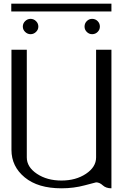

<svg xmlns="http://www.w3.org/2000/svg" viewBox="-20 -1019 706 1039"><path d="M583 -999V-957H41V-999ZM478.5 -917Q496.1 -917 508.3 -904.8Q520.5 -892.6 520.5 -875Q520.5 -858.4 508.3 -846.2Q496.1 -834 478.5 -834Q461.9 -834 449.7 -846.2Q437.5 -858.4 437.5 -875Q437.5 -892.6 449.7 -904.8Q461.9 -917 478.5 -917ZM187.5 -875Q187.5 -858.4 174.8 -846.2Q162.1 -834 145.5 -834Q128.9 -834 116.2 -846.2Q103.5 -858.4 103.5 -875Q103.5 -892.6 116.2 -904.8Q128.9 -917 145.5 -917Q162.1 -917 174.8 -904.8Q187.5 -892.6 187.5 -875ZM583 0Q553.7 0 536.1 -16.1Q518.6 -32.2 500 -32.2Q498 -32.2 438.5 -16.1Q378.9 0 312.5 0Q185.5 0 113.8 -59.1Q42 -118.2 42 -208V-750H125V-167Q125 -115.2 179.7 -78.6Q234.4 -42 312.5 -42Q390.6 -42 445.3 -78.6Q500 -115.2 500 -167V-750H583Z"/></svg>

Font: okolaks
Style: Regular
Weight: 500
Version: Version 000.6.0